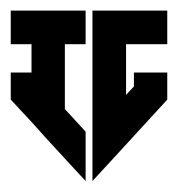

<svg xmlns="http://www.w3.org/2000/svg" viewBox="-20 -360 331 357"><path d="M151.9 -340.3V-277.8V-115.2V-23.4L188 -62.5L291 -174.8V-225.1H229V-199.2L214.4 -183.6V-277.8H291V-340.3H214.4ZM0 -340.3V-277.8H38.6V-225.1H0V-174.8L38.6 -133.3L43 -128.4L64.9 -104L103 -62.5L139.2 -23.4V-115.2L100.6 -157.2V-277.8H139.2V-340.3Z"/></svg>

Font: Oshawa
Style: Regular
Weight: 400
Designer: Sadat Fauzi
Foundry: Intuisi Creative
Version: Version 001.000